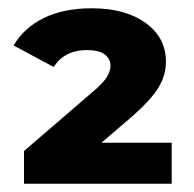

<svg xmlns="http://www.w3.org/2000/svg" viewBox="-20 -771 470 464"><path d="M395 -426V-327H38V-406L204 -549Q229 -570 238 -584.5Q247 -599 247 -612Q247 -629 233 -639.5Q219 -650 190 -650Q163 -650 142.5 -639.5Q122 -629 110 -609L13 -661Q37 -703 85 -727Q133 -751 202 -751Q283 -751 332 -715.5Q381 -680 381 -622Q381 -590 364 -561Q347 -532 301 -491L225 -426Z"/></svg>

Font: Idrija
Style: Regular
Weight: 800
Designer: Julieta Ulanovsky
Foundry: Julieta Ulanovsky
Version: Version 7.200